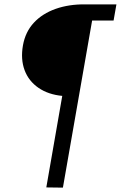

<svg xmlns="http://www.w3.org/2000/svg" viewBox="-20 -714 581 879"><path d="M85 -506Q96 -568 135 -610Q174 -652 235 -673.5Q296 -695 372 -694H513L500 -620H368L407 -650L268 145L192 144L265 -275Q201 -281 156 -312Q111 -343 92.5 -393Q74 -443 85 -506Z"/></svg>

Font: Fixel Italic Variable Display Thin
Style: Italic
Weight: 100
Italic angle: -10°
Designer: AlfaBravo + MacPaw
Foundry: Kyrylo Tkachov, Marchela Mozhyna, Serhii Makarenko, Maria Weinstein, Zakhar Kryvoshyya
Version: Version 1.210;Glyphs 3.2 (3217)